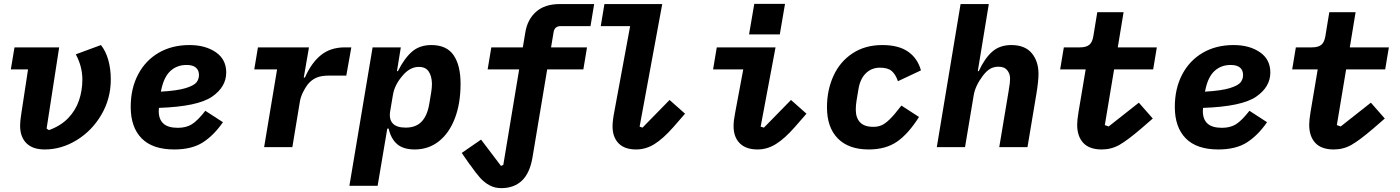

<svg xmlns="http://www.w3.org/2000/svg" viewBox="-20 -761 7240 993"><path d="M286 -516 221 -96 233 -88Q294 -110 332.5 -150Q371 -190 388.5 -241.5Q406 -293 406 -350Q406 -417 372 -480L502 -528Q527 -497 540 -451Q553 -405 553 -350Q553 -251 504.5 -168Q456 -85 377 -36.5Q298 12 211 12Q149 12 116.5 -20.5Q84 -53 84 -111Q84 -135 90 -172L125 -402H36L55 -516Z M656 -208Q656 -303 694 -375.5Q732 -448 800.5 -488Q869 -528 960 -528Q1042 -528 1096 -491Q1150 -454 1150 -386Q1150 -311 1076 -260.5Q1002 -210 802 -203Q801 -195 801 -186Q801 -144 825 -122Q849 -100 900 -100Q943 -100 972.5 -118.5Q1002 -137 1042 -188L1133 -129Q1086 -61 1029 -24.5Q972 12 881 12Q769 12 712.5 -45.5Q656 -103 656 -208ZM815 -301 812 -287Q898 -292 941 -305.5Q984 -319 996.5 -335.5Q1009 -352 1009 -373Q1009 -398 993 -411.5Q977 -425 945 -425Q896 -425 862.5 -395Q829 -365 815 -301Z M1346 0 1413 -402H1295L1314 -516H1578L1551 -360H1557Q1591 -437 1640.5 -476.5Q1690 -516 1763 -516H1797L1771 -370H1680Q1641 -370 1616 -359Q1591 -348 1572 -325Q1560 -310 1547.5 -285Q1535 -260 1531 -236L1492 0Z M1907 -516H2053L2033 -393H2038Q2071 -459 2110.5 -493.5Q2150 -528 2211 -528Q2290 -528 2326 -475.5Q2362 -423 2362 -328Q2362 -226 2332.5 -149Q2303 -72 2249.5 -30Q2196 12 2125 12Q2066 12 2034 -15.5Q2002 -43 1990 -96H1983L1933 200H1787ZM2200 -223 2210 -283Q2214 -307 2214 -328Q2213 -368 2197 -391.5Q2181 -415 2146 -415Q2098 -415 2059 -366Q2020 -320 2012 -269L1998 -186Q1991 -145 2011 -123Q2031 -101 2078 -101Q2131 -101 2160.5 -132Q2190 -163 2200 -223Z M2411 91Q2410 90 2410 90Q2410 90 2409 89L2368 30L2468 -39L2571 97L2583 92L2665 -402H2502L2521 -516H2684L2697 -594Q2708 -661 2753 -700.5Q2798 -740 2875 -740H3053L3034 -626H2880Q2848 -626 2843 -594L2830 -516H3016L2997 -402H2810L2734 53Q2720 135 2679 173.5Q2638 212 2573 212Q2539 212 2512 197.5Q2485 183 2463 158.5Q2441 134 2411 91Z M3148 -108Q3148 -137 3158 -188L3239 -626H3087L3106 -740H3405L3288 -106L3303 -101L3443 -244L3523 -173L3462 -103Q3410 -44 3365 -16Q3320 12 3270 12Q3210 12 3179 -20Q3148 -52 3148 -108Z M3774 -108Q3774 -137 3781 -171L3784 -188L3824 -402H3668L3687 -516H3991L3914 -106L3931 -101L4071 -244L4151 -173L4090 -103Q4038 -44 3993 -16Q3948 12 3898 12Q3838 12 3806 -20Q3774 -52 3774 -108ZM4040 -741 4013 -583H3854L3881 -741Z M4257 -206Q4257 -295 4290.5 -368.5Q4324 -442 4389 -485Q4454 -528 4543 -528Q4628 -528 4677 -493.5Q4726 -459 4743 -397L4624 -341Q4612 -376 4592 -393.5Q4572 -411 4531 -411Q4488 -411 4458.5 -382.5Q4429 -354 4420 -301L4410 -241Q4406 -217 4406 -194Q4406 -152 4428 -128.5Q4450 -105 4497 -105Q4520 -105 4539 -113Q4558 -121 4582 -144.5Q4606 -168 4642 -215L4733 -156Q4678 -69 4619.5 -28.5Q4561 12 4473 12Q4369 12 4313 -45Q4257 -102 4257 -206Z M4948 -740H5094L5037 -393H5042Q5073 -460 5112 -494Q5151 -528 5210 -528Q5281 -528 5316 -486Q5351 -444 5351 -379Q5351 -341 5340 -275L5294 0H5148L5197 -293L5198 -301Q5204 -331 5204 -355Q5204 -379 5189.5 -397.5Q5175 -416 5144 -416Q5119 -416 5100 -404.5Q5081 -393 5063 -369Q5024 -317 5016 -269L4971 0H4825Z M5551 -116Q5551 -140 5558 -182L5595 -402H5463L5482 -516H5565Q5598 -516 5614 -529.5Q5630 -543 5635 -576L5655 -698H5791L5761 -516H5963L5944 -402H5742L5694 -114L5714 -107L5870 -230L5942 -148L5882 -96Q5812 -36 5770 -12Q5728 12 5678 12Q5614 12 5582.5 -22Q5551 -56 5551 -116Z M6056 -208Q6056 -303 6094 -375.5Q6132 -448 6200.5 -488Q6269 -528 6360 -528Q6442 -528 6496 -491Q6550 -454 6550 -386Q6550 -311 6476 -260.5Q6402 -210 6202 -203Q6201 -195 6201 -186Q6201 -144 6225 -122Q6249 -100 6300 -100Q6343 -100 6372.5 -118.5Q6402 -137 6442 -188L6533 -129Q6486 -61 6429 -24.5Q6372 12 6281 12Q6169 12 6112.5 -45.5Q6056 -103 6056 -208ZM6215 -301 6212 -287Q6298 -292 6341 -305.5Q6384 -319 6396.5 -335.5Q6409 -352 6409 -373Q6409 -398 6393 -411.5Q6377 -425 6345 -425Q6296 -425 6262.5 -395Q6229 -365 6215 -301Z M6751 -116Q6751 -140 6758 -182L6795 -402H6663L6682 -516H6765Q6798 -516 6814 -529.5Q6830 -543 6835 -576L6855 -698H6991L6961 -516H7163L7144 -402H6942L6894 -114L6914 -107L7070 -230L7142 -148L7082 -96Q7012 -36 6970 -12Q6928 12 6878 12Q6814 12 6782.5 -22Q6751 -56 6751 -116Z"/></svg>

Font: iA Writer Mono V
Style: Regular
Weight: 400
Italic angle: -9.5°
Designer: Mike Abbink, Paul van der Laan, Pieter van Rosmalen
Foundry: Bold Monday
Version: Version 2.000